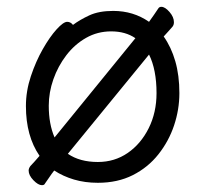

<svg xmlns="http://www.w3.org/2000/svg" viewBox="-20 -518 602 563"><path d="M139 -18Q131 -8 124.5 2Q118 12 112 20Q110 25 103 25Q92 25 78 10.5Q64 -4 64 -18Q64 -24 69 -31Q74 -36 81.5 -44.5Q89 -53 96 -61Q56 -119 56 -207Q56 -251 70.5 -294.5Q85 -338 105.5 -374Q126 -410 146 -432Q166 -454 177 -454Q187 -454 194 -445Q214 -460 242 -473Q270 -486 312 -486Q371 -486 417 -454Q425 -465 431.5 -474.5Q438 -484 444 -493Q447 -498 453 -498Q464 -498 477 -483Q490 -468 490 -453Q490 -445 486 -440Q482 -435 475 -427.5Q468 -420 460 -411Q482 -380 494 -338.5Q506 -297 506 -245Q506 -197 490.5 -150.5Q475 -104 444.5 -65.5Q414 -27 369.5 -4.5Q325 18 267 18Q229 18 197 8.5Q165 -1 139 -18ZM377 -406Q348 -426 306 -426Q266 -426 232.5 -407Q199 -388 174.5 -356Q150 -324 136.5 -285.5Q123 -247 123 -208Q123 -154 140 -115ZM179 -67Q214 -43 267 -43Q316 -43 354.5 -69.5Q393 -96 416 -142Q439 -188 439 -245Q439 -279 433.5 -307.5Q428 -336 417 -358Z"/></svg>

Font: Moon Stars Kai T HW
Style: Regular
Weight: 400
Designer: GuiWonder
Version: Version 1.101